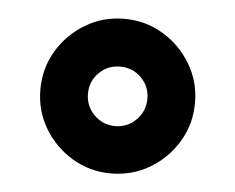

<svg xmlns="http://www.w3.org/2000/svg" viewBox="-36 -450 511 418"><g transform="rotate(5 220.0 -241.0)"><path d="M51.3 -240.7Q51.3 -287.1 74.2 -325.4Q97.2 -363.8 135.5 -386.7Q173.8 -409.7 220.2 -409.7Q266.6 -409.7 304.9 -386.7Q343.3 -363.8 366.2 -325.4Q389.2 -287.1 389.2 -240.7Q389.2 -194.3 366.2 -156Q343.3 -117.7 304.9 -94.7Q266.6 -71.8 220.2 -71.8Q173.8 -71.8 135.5 -94.7Q97.2 -117.7 74.2 -156Q51.3 -194.3 51.3 -240.7ZM155.3 -240.7Q155.3 -213.4 174.3 -194.3Q193.4 -175.3 220.2 -175.3Q247.1 -175.3 266.1 -194.3Q285.2 -213.4 285.2 -240.7Q285.2 -267.6 266.4 -286.4Q247.6 -305.2 220.2 -305.2Q192.9 -305.2 174.1 -286.4Q155.3 -267.6 155.3 -240.7Z"/></g></svg>

Font: Vazir UI
Style: Bold-UI
Weight: 700
Designer: Saber Rastikerdar
Foundry: Saber Rastikerdar
Version: Version 30.1.0